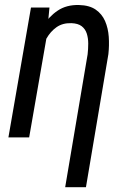

<svg xmlns="http://www.w3.org/2000/svg" viewBox="-20 -559 523 781"><path d="M169.9 -409.7 98.6 0H14.2L106 -528.3H181.2ZM129.4 -281.2 98.1 -280.3Q104 -321.3 117.4 -366.7Q130.9 -412.1 154.5 -451.7Q178.2 -491.2 214.4 -515.6Q250.5 -540 301.3 -538.6Q343.8 -537.6 369.4 -519.8Q395 -502 407.5 -473.1Q419.9 -444.3 422.4 -409.4Q424.8 -374.5 420.9 -338.9L329.6 202.6H245.1L336.4 -337.9Q338.9 -359.4 338.9 -381.6Q338.9 -403.8 333 -422.4Q327.1 -440.9 312.3 -452.4Q297.4 -463.9 270 -464.8Q234.4 -465.8 209.7 -448.2Q185.1 -430.7 168.9 -402.1Q152.8 -373.5 143.8 -341.6Q134.8 -309.6 129.4 -281.2Z"/></svg>

Font: Roboto Condensed
Style: Italic
Weight: 400
Italic angle: -12°
Designer: Christian Robertson
Foundry: Google
Version: Version 3.0